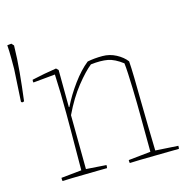

<svg xmlns="http://www.w3.org/2000/svg" viewBox="-138 -700 818 800"><g transform="rotate(-15 270.5 -300.0)"><path d="M36 4Q35 1 35 -2.5Q35 -6 35 -10L123 -19Q123 -63 123.5 -106.5Q124 -150 124 -193Q124 -224 124 -265Q124 -306 123 -350.5Q122 -395 120 -433L25 -424Q23 -431 25 -436Q51 -442 78 -447Q105 -452 131 -456L140 -447L141 -287L143 -286Q166 -333 199 -378Q232 -423 266 -450Q295 -456 331 -456Q362 -456 389.5 -441.5Q417 -427 433 -406Q435 -380 436 -334.5Q437 -289 437.5 -234Q438 -179 439.5 -122.5Q441 -66 442 -19L540 -13Q540 -11 540 -7Q540 -3 539 0Q526 0 497 0.5Q468 1 434 1.5Q400 2 370.5 2.5Q341 3 326 4Q325 0 325 -9L421 -19L420 -180Q420 -198 419.5 -228.5Q419 -259 418 -293.5Q417 -328 415.5 -357.5Q414 -387 412 -403Q378 -429 349 -434.5Q320 -440 276 -435Q248 -413 210.5 -366Q173 -319 141 -252L143 -19L230 -13Q230 -11 230 -8Q230 -5 229 0Q216 0 190 0.5Q164 1 134 1.5Q104 2 77.5 2.5Q51 3 36 4ZM-42 -356 -46 -360 -38 -499Q-38 -514 -38 -545.5Q-38 -577 -40 -602Q-38 -602 -31.5 -603Q-25 -604 -22 -604L-13 -594Q-14 -537 -19.5 -479Q-25 -421 -33 -358Z"/></g></svg>

Font: Labrada Thin
Style: Regular
Weight: 100
Designer: Mercedes Jáuregui
Foundry: Omnibus-Type Team
Version: Version 1.000; ttfautohint (v1.8.4.7-5d5b)